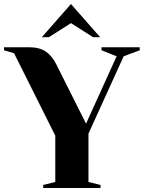

<svg xmlns="http://www.w3.org/2000/svg" viewBox="-20 -935 715 955"><path d="M195 -15 255 -30V-260L50 -670L0 -685V-700H125Q177 -700 208.5 -678Q240 -656 260 -615L408 -320L560 -655L485 -685V-700H675V-685L595 -655L420 -270V-30L480 -15V0H195ZM188 -750 333 -915 478 -750H443L333 -820L223 -750Z"/></svg>

Font: Yeseva One
Style: Regular
Weight: 400
Designer: Jovanny Lemonad
Foundry: Jovanny Lemonad
Version: Version 2.000